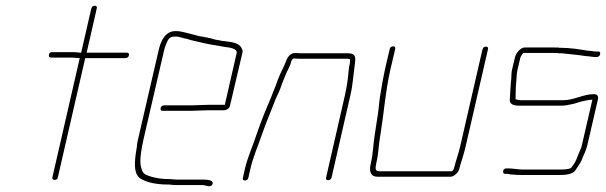

<svg xmlns="http://www.w3.org/2000/svg" viewBox="-20 -624 2105 667"><path d="M257 -422 162 -8C161 -2 164 1 170 1C176 1 180 -2 181 -8L276 -422H415C422 -422 427 -426 428 -432C429 -438 427 -441 420 -441H281L316 -594C318 -601 315 -604 309 -604C303 -604 299 -601 297 -594L262 -441H258C249 -442 241 -443 233 -443H162C155 -443 151 -440 150 -434C149 -428 151 -424 158 -424H229C238 -424 248 -422 257 -422Z M566 -2C534 -2 506 -8 485 -18C473 -25 471 -39 468 -54C466 -79 472 -110 479 -142L550 -449C551 -454 553 -460 556 -468C563 -485 567 -497 586 -497C592 -497 597 -497 601 -496L619 -491C626 -490 634 -488 642 -485C675 -477 708 -469 744 -464L761 -461C776 -459 806 -456 802 -439L761 -260H707C694 -260 659 -258 645 -258H550C544 -258 539 -254 538 -248C537 -242 539 -239 545 -239H640C654 -239 690 -241 703 -241H757C767 -241 777 -247 779 -257L822 -440C824 -447 822 -453 818 -459C810 -473 789 -478 768 -480L751 -482C740 -485 729 -485 719 -489C709 -491 709 -492 697 -494C689 -496 682 -497 674 -498C660 -501 642 -507 628 -510C613 -513 607 -516 590 -516C555 -516 539 -484 531 -449L460 -142C457 -131 456 -120 455 -111C447 -65 441 -15 473 -1C494 11 527 17 562 17C573 17 581 19 592 19H684C696 19 712 30 718 16C724 2 702 0 688 0H596C585 0 577 -2 566 -2Z M1002 -421C1009 -420 1017 -420 1024 -420H1181C1186 -420 1190 -420 1194 -419C1198 -419 1195 -408 1195 -402C1193 -395 1192 -387 1191 -378C1189 -351 1185 -323 1178 -292L1113 -8C1111 -1 1114 2 1120 2C1126 2 1130 -1 1132 -8L1197 -292C1206 -330 1208 -369 1213 -404C1217 -431 1212 -439 1185 -439H1028C1021 -439 1015 -439 1008 -440C990 -441 979 -427 973 -410C972 -406 969 -401 967 -395C956 -374 946 -351 938 -327C932 -311 927 -301 921 -284C903 -242 887 -203 872 -159C859 -118 840 -79 830 -34L824 -7C822 0 825 3 831 3C837 3 841 0 843 -7L849 -34C859 -79 876 -115 890 -157C905 -200 922 -239 938 -281C946 -298 951 -308 957 -325C960 -336 967 -350 971 -361C976 -376 988 -393 991 -408C993 -414 995 -421 1002 -421Z M1292 -10H1544C1558 -10 1573 -25 1576 -39C1582 -63 1592 -89 1598 -117L1675 -452C1677 -459 1674 -462 1668 -462C1662 -462 1658 -459 1656 -452L1579 -117C1573 -90 1563 -64 1557 -39C1556 -36 1553 -29 1549 -29H1297C1282 -29 1284 -41 1287 -56C1296 -95 1295 -122 1302 -159C1314 -233 1319 -308 1337 -386L1353 -454C1354 -460 1352 -463 1346 -463C1340 -463 1335 -460 1334 -454L1318 -386C1311 -354 1305 -320 1300 -288C1297 -269 1295 -235 1291 -216C1288 -197 1285 -175 1282 -157C1276 -122 1277 -93 1268 -56C1262 -30 1266 -10 1292 -10Z M2021 -448C1991 -453 1960 -458 1927 -458C1920 -459 1914 -459 1907 -459H1803C1789 -459 1773 -441 1769 -425L1759 -383C1756 -371 1757 -359 1756 -349C1753 -324 1753 -302 1751 -277C1750 -262 1765 -257 1782 -257H1933C1940 -257 1946 -258 1951 -259C1964 -262 1971 -262 1985 -267C2003 -273 2019 -276 2038 -278L2001 -118C2000 -112 1997 -106 1995 -101C1987 -85 1984 -70 1975 -56L1965 -42C1959 -35 1933 -35 1923 -35H1797C1779 -35 1761 -39 1746 -39H1740C1733 -39 1729 -36 1728 -30C1727 -24 1729 -20 1735 -20H1742C1745 -20 1749 -19 1754 -18C1765 -17 1781 -16 1793 -16H1919C1942 -16 1970 -17 1980 -34C1986 -44 1994 -54 2000 -66C2006 -84 2015 -97 2020 -118L2057 -278C2060 -289 2055 -297 2044 -297C2006 -297 1974 -276 1938 -276H1787C1781 -276 1774 -279 1770 -279L1771 -280C1772 -298 1771 -319 1773 -335C1775 -351 1774 -366 1778 -383L1788 -425C1788 -426 1796 -440 1799 -440H1902C1909 -440 1915 -440 1922 -439C1928 -439 1934 -439 1940 -438C1965 -435 1992 -433 2016 -429C2025 -429 2038 -426 2046 -426H2053C2059 -426 2064 -430 2065 -436C2066 -442 2064 -445 2058 -445H2051C2044 -445 2029 -448 2021 -448Z"/></svg>

Font: Electronic
Style: ExThnIt
Weight: 100
Version: Version 1.011